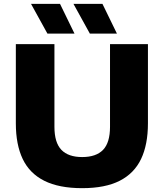

<svg xmlns="http://www.w3.org/2000/svg" viewBox="-20 -970 852 1000"><path d="M408 10Q287 10 210.5 -28.5Q134 -67 98.2 -142Q62.5 -217 62.5 -327.5V-740H263.5V-309.5Q263.5 -227 299.8 -189.5Q336 -152 408 -152Q480.5 -152 516.8 -189.5Q553 -227 553 -309.5V-740H750.5V-327.5Q750.5 -217 714.8 -142Q679 -67 603.5 -28.5Q528 10 408 10ZM448 -795 362.5 -950H513.5L589 -795ZM227 -795 141.5 -950H292.5L368 -795Z"/></svg>

Font: Encode Sans SemiExpanded ExtraBold
Style: Regular
Weight: 800
Width: 6
Designer: Multiple Designers
Foundry: Impallari Type
Version: Version 3.002